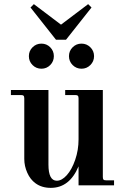

<svg xmlns="http://www.w3.org/2000/svg" viewBox="-20 -887 608 919"><path d="M472.2 -456.1V-40Q472.2 -30.8 475.3 -27.3Q478.5 -23.9 487.8 -23.9H525.9V0H356V-90.8Q313 12.2 223.1 12.2Q179.7 12.2 149.9 -9.8Q125 -27.8 110.6 -60.1Q96.2 -92.3 96.2 -126V-416Q96.2 -425.3 92.8 -428.7Q89.4 -432.1 80.1 -432.1H32.2V-456.1H211.9V-99.1Q211.9 -22 252 -22Q275.9 -22 299.8 -48.6Q323.7 -75.2 339.8 -121.8Q356 -168.5 356 -220.2V-416Q356 -425.3 352.5 -428.7Q349.1 -432.1 339.8 -432.1H292V-456.1ZM327.6 -660.6Q345.2 -678.2 370.1 -678.2Q395 -678.2 412.6 -660.6Q430.2 -643.1 430.2 -618.2Q430.2 -593.3 412.6 -575.7Q395 -558.1 370.1 -558.1Q345.2 -558.1 327.6 -575.7Q310.1 -593.3 310.1 -618.2Q310.1 -643.1 327.6 -660.6ZM135.7 -660.6Q153.3 -678.2 178.2 -678.2Q203.1 -678.2 220.5 -660.6Q237.8 -643.1 237.8 -618.2Q237.8 -593.3 220.5 -575.7Q203.1 -558.1 178.2 -558.1Q153.3 -558.1 135.7 -575.7Q118.2 -593.3 118.2 -618.2Q118.2 -643.1 135.7 -660.6ZM126 -851.1 142.1 -867.2 272 -769 401.9 -867.2 418 -851.1 295.9 -696.8H248Z"/></svg>

Font: Flanker Steampunk
Style: Bold
Weight: 700
Designer: Alexey Kryukov, Leonardo Di Lena
Foundry: Alexey Kryukov, Leonardo Di Lena
Version: 1.210